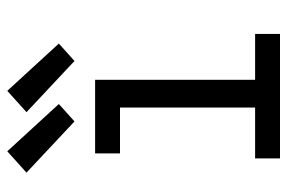

<svg xmlns="http://www.w3.org/2000/svg" viewBox="-154 -654 807 540"><g transform="rotate(-90 250.0 -383.5)"><path d="M75 0V-70H218V-450H89V-520H296V-70H425V0ZM349 -578 205 -713 265 -767 398 -622ZM179 -578 35 -713 95 -767 228 -622Z"/></g></svg>

Font: Zed Mono
Style: Regular
Weight: 400
Monospace: yes
Designer: Belleve Invis
Foundry: Belleve Invis
Version: Version 1.0.0; ttfautohint (v1.8.4)